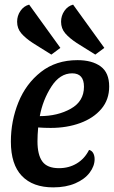

<svg xmlns="http://www.w3.org/2000/svg" viewBox="-20 -790 492 830"><path d="M452 -416Q452 -359 418 -319Q384 -279 326.5 -258Q269 -237 199 -237Q171 -237 145 -239Q142 -206 142 -179Q142 -121 163 -92Q184 -63 235 -63Q278 -63 312 -83.5Q346 -104 365 -142Q377 -139 383 -128Q389 -117 389 -102Q389 -72 367.5 -43.5Q346 -15 305.5 2.5Q265 20 210 20Q122 20 74.5 -29.5Q27 -79 27 -178Q27 -267 59.5 -347.5Q92 -428 157 -479Q222 -530 315 -530Q378 -530 415 -503Q452 -476 452 -416ZM152 -288Q229 -288 286 -320Q343 -352 343 -415Q343 -473 292 -473Q239 -473 202 -415.5Q165 -358 152 -288ZM202 -554 122 -604Q90 -625 72 -646Q54 -667 54 -696Q54 -722 68.5 -743Q83 -764 106 -770L241 -583ZM392 -554 312 -604Q280 -625 262 -646Q244 -667 244 -696Q244 -722 258.5 -743Q273 -764 296 -770L431 -583Z"/></svg>

Font: Sansita
Style: Italic
Weight: 400
Italic angle: -11°
Designer: Pablo Cosgaya
Foundry: Omnibus-Type
Version: Version 1.006